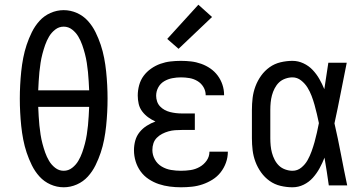

<svg xmlns="http://www.w3.org/2000/svg" viewBox="-20 -786 1540 814"><path d="M250 8Q221 8 194 -4Q167 -16 147.5 -37.5Q128 -59 115 -85.5Q102 -112 93 -139Q84 -166 78.5 -194.5Q73 -223 70 -252Q67 -281 65.5 -310Q64 -339 64 -368Q64 -396 65.5 -425Q67 -454 70 -483Q73 -512 78.5 -540.5Q84 -569 93 -596Q102 -623 115 -649.5Q128 -676 147.5 -697.5Q167 -719 194 -731Q221 -743 250 -743Q279 -743 306 -731Q333 -719 352.5 -697.5Q372 -676 385 -649.5Q398 -623 407 -596Q416 -569 421.5 -540.5Q427 -512 430 -483Q433 -454 434.5 -425Q436 -396 436 -368Q436 -339 434.5 -310Q433 -281 430 -252Q427 -223 421.5 -194.5Q416 -166 407 -139Q398 -112 385 -85.5Q372 -59 352.5 -37.5Q333 -16 306 -4Q279 8 250 8ZM142 -403H358Q357 -422 356 -441.5Q355 -461 353 -480.5Q351 -500 348 -519.5Q345 -539 340 -558Q335 -577 328.5 -595.5Q322 -614 312 -631Q302 -648 286 -660.5Q270 -673 250 -673Q230 -673 214 -660.5Q198 -648 188 -631Q178 -614 171.5 -595.5Q165 -577 160 -558Q155 -539 152 -519.5Q149 -500 147 -480.5Q145 -461 144 -441.5Q143 -422 142 -403ZM250 -62Q270 -62 286 -74.5Q302 -87 312 -104Q322 -121 328.5 -139.5Q335 -158 340 -177Q345 -196 348 -215.5Q351 -235 353 -254.5Q355 -274 356 -293.5Q357 -313 358 -333H142Q143 -313 144 -293.5Q145 -274 147 -254.5Q149 -235 152 -215.5Q155 -196 160 -177Q165 -158 171.5 -139.5Q178 -121 188 -104Q198 -87 214 -74.5Q230 -62 250 -62Z M747 8Q724 8 700 5Q676 2 653.5 -5.5Q631 -13 610.5 -26.5Q590 -40 576 -59.5Q562 -79 555 -102Q548 -125 548 -149Q548 -170 553.5 -190Q559 -210 572 -226Q585 -242 602.5 -253Q620 -264 639 -271Q623 -278 608.5 -288.5Q594 -299 583 -313.5Q572 -328 568 -345.5Q564 -363 564 -381Q564 -403 570 -425Q576 -447 589 -464.5Q602 -482 620.5 -495Q639 -508 660 -515.5Q681 -523 703 -525.5Q725 -528 747 -528Q769 -528 790.5 -525.5Q812 -523 833 -515.5Q854 -508 872 -495.5Q890 -483 903 -465.5Q916 -448 923 -427Q930 -406 930 -384V-382H852V-383Q852 -401 842.5 -417Q833 -433 817 -442.5Q801 -452 783 -455Q765 -458 747 -458Q729 -458 710.5 -454.5Q692 -451 676 -441.5Q660 -432 651 -415.5Q642 -399 642 -380Q642 -368 646 -356Q650 -344 658.5 -335Q667 -326 678 -320Q689 -314 701 -311Q713 -308 725.5 -306.5Q738 -305 750 -305H806V-235H750Q736 -235 722 -234Q708 -233 694 -229Q680 -225 667.5 -218.5Q655 -212 645 -202Q635 -192 630.5 -178.5Q626 -165 626 -150Q626 -129 636.5 -110Q647 -91 665.5 -80Q684 -69 705 -65.5Q726 -62 747 -62Q768 -62 788 -65Q808 -68 826 -78Q844 -88 856 -105Q868 -122 868 -143H946V-142Q946 -119 938 -96.5Q930 -74 915.5 -55.5Q901 -37 881 -24.5Q861 -12 839 -4.5Q817 3 794 5.5Q771 8 747 8ZM737 -579 689 -621 821 -766 879 -714Z M1220 8Q1195 8 1169.5 2Q1144 -4 1123 -19Q1102 -34 1087 -55Q1072 -76 1063 -100Q1054 -124 1051 -149Q1048 -174 1048 -200V-320Q1048 -346 1051 -371Q1054 -396 1063 -420Q1072 -444 1087 -465Q1102 -486 1123 -501Q1144 -516 1169.5 -522Q1195 -528 1220 -528Q1244 -528 1266.5 -517.5Q1289 -507 1305.5 -489.5Q1322 -472 1334 -451Q1346 -430 1355 -408Q1359 -436 1363.5 -464Q1368 -492 1372 -520H1450Q1437 -456 1424.5 -391.5Q1412 -327 1398 -263Q1413 -198 1425.5 -132Q1438 -66 1452 0H1374Q1370 -29 1365.5 -58Q1361 -87 1356 -116V-118Q1347 -95 1335 -73Q1323 -51 1306.5 -32.5Q1290 -14 1267.5 -3Q1245 8 1220 8ZM1220 -62Q1241 -62 1257.5 -75.5Q1274 -89 1284 -107Q1294 -125 1301 -144.5Q1308 -164 1313.5 -183.5Q1319 -203 1323.5 -223.5Q1328 -244 1332 -264Q1328 -283 1323.5 -302.5Q1319 -322 1313.5 -341.5Q1308 -361 1301 -379.5Q1294 -398 1283.5 -415Q1273 -432 1256.5 -445Q1240 -458 1220 -458Q1205 -458 1189.5 -452.5Q1174 -447 1163 -436.5Q1152 -426 1144.5 -411.5Q1137 -397 1133 -382Q1129 -367 1127.5 -351.5Q1126 -336 1126 -320V-200Q1126 -184 1127.5 -168.5Q1129 -153 1133 -138Q1137 -123 1144.5 -108.5Q1152 -94 1163 -83.5Q1174 -73 1189.5 -67.5Q1205 -62 1220 -62Z"/></svg>

Font: Iosevka www.saffi
Style: Regular
Weight: 400
Monospace: yes
Designer: Belleve Invis
Foundry: Belleve Invis
Version: Version 22.0.2; ttfautohint (v1.8.3)